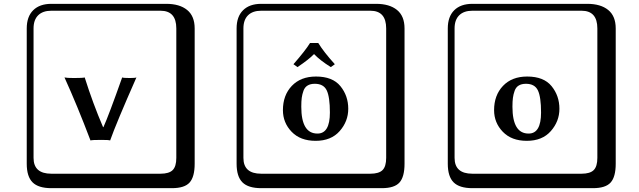

<svg xmlns="http://www.w3.org/2000/svg" viewBox="-20 -774 3346 1006"><path d="M454.1 -38.1Q384.3 -222.2 317.9 -368.2Q330.1 -365.2 368.2 -365.2Q414.1 -365.2 423.8 -368.2Q466.8 -231.9 520 -107.9H522Q548.8 -167 620.1 -368.2Q627 -365.2 660.2 -365.2Q688 -365.2 694.8 -368.2Q587.9 -126 557.1 -38.1Q550.3 -41 511.2 -41Q461.9 -41 454.1 -38.1ZM249 -717.8Q204.1 -717.8 179.9 -693.8Q155.8 -669.9 155.8 -625V53.2Q155.8 136.2 249 136.2H820.8Q865.7 136.2 884.8 117.2Q903.8 98.1 903.8 53.2V-625Q903.8 -717.8 820.8 -717.8ZM1000 84Q1000 152.8 973.4 182.4Q946.8 211.9 880.9 211.9H249Q181.2 211.9 150.6 181.4Q120.1 150.9 120.1 84V-625Q120.1 -687 154.1 -720.5Q188 -753.9 249 -753.9H851.1Q920.9 -753.9 960.4 -721.9Q1000 -689.9 1000 -625Z M1647.5 -548.8Q1677.2 -500.5 1734.4 -437.5L1713.4 -422.4Q1657.7 -457 1625.5 -490.7Q1597.7 -461.9 1538.6 -422.4L1517.6 -437.5Q1581.1 -510.3 1604.5 -548.8ZM1462.4 -196.8Q1462.4 -274.9 1509 -324Q1555.7 -373 1635.7 -373Q1722.7 -373 1763.7 -322.5Q1804.7 -272 1804.7 -204.1Q1804.7 -138.2 1759.8 -87.2Q1714.8 -36.1 1633.8 -36.1Q1553.7 -36.1 1508.1 -83.5Q1462.4 -130.9 1462.4 -196.8ZM1629.4 -335Q1606.4 -335 1591.6 -325.9Q1576.7 -316.9 1570.1 -298.3Q1563.5 -279.8 1561 -261.5Q1558.6 -243.2 1558.6 -214.8Q1558.6 -73.7 1643.6 -74.2Q1708.5 -74.2 1708.5 -184.1Q1708.5 -266.1 1691.9 -300.5Q1675.3 -335 1629.4 -335ZM1348.6 -717.8Q1303.7 -717.8 1279.5 -693.8Q1255.4 -669.9 1255.4 -625V53.2Q1255.4 136.2 1348.6 136.2H1920.4Q1965.3 136.2 1984.4 117.2Q2003.4 98.1 2003.4 53.2V-625Q2003.4 -717.8 1920.4 -717.8ZM2099.6 84Q2099.6 152.8 2073 182.4Q2046.4 211.9 1980.5 211.9H1348.6Q1280.8 211.9 1250.2 181.4Q1219.7 150.9 1219.7 84V-625Q1219.7 -687 1253.7 -720.5Q1287.6 -753.9 1348.6 -753.9H1950.7Q2020.5 -753.9 2060.1 -721.9Q2099.6 -689.9 2099.6 -625Z M2568.8 -196.8Q2568.8 -274.9 2615.5 -324Q2662.1 -373 2742.2 -373Q2829.1 -373 2870.1 -322.5Q2911.1 -272 2911.1 -204.1Q2911.1 -138.2 2866.2 -87.2Q2821.3 -36.1 2740.2 -36.1Q2660.2 -36.1 2614.5 -83.5Q2568.8 -130.9 2568.8 -196.8ZM2735.8 -335Q2712.9 -335 2698 -325.9Q2683.1 -316.9 2676.5 -298.3Q2669.9 -279.8 2667.5 -261.5Q2665 -243.2 2665 -214.8Q2665 -73.7 2750 -74.2Q2814.9 -74.2 2814.9 -184.1Q2814.9 -266.1 2798.3 -300.5Q2781.7 -335 2735.8 -335ZM2455.1 -717.8Q2410.2 -717.8 2386 -693.8Q2361.8 -669.9 2361.8 -625V53.2Q2361.8 136.2 2455.1 136.2H3026.9Q3071.8 136.2 3090.8 117.2Q3109.9 98.1 3109.9 53.2V-625Q3109.9 -717.8 3026.9 -717.8ZM3206.1 84Q3206.1 152.8 3179.4 182.4Q3152.8 211.9 3086.9 211.9H2455.1Q2387.2 211.9 2356.7 181.4Q2326.2 150.9 2326.2 84V-625Q2326.2 -687 2360.1 -720.5Q2394 -753.9 2455.1 -753.9H3057.1Q3127 -753.9 3166.5 -721.9Q3206.1 -689.9 3206.1 -625Z"/></svg>

Font: Linux Biolinum Keyboard O
Style: Regular
Weight: 700
Designer: Philipp H. Poll
Foundry: Philipp H. Poll
Version: Version 0.6.1